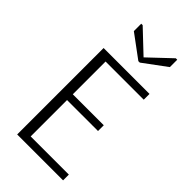

<svg xmlns="http://www.w3.org/2000/svg" viewBox="-210 -703 754 754"><g transform="rotate(45 167.5 -326.0)"><path d="M188 -540 92 -611V-652H100L192 -565L284 -652H292V-611L196 -540ZM55 0V-480H310V-448H98V-266H270V-234H98V-32H310V0Z"/></g></svg>

Font: Glametrix
Style: Light
Weight: 300
Designer: gluk
Foundry: gluk
Version: Version 0.40